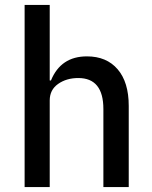

<svg xmlns="http://www.w3.org/2000/svg" viewBox="-20 -760 617 780"><path d="M80 0V-740H182V-433H187Q227 -531 333 -531Q413 -531 458 -478.5Q503 -426 503 -330V0H400V-317Q400 -443 298 -443Q250 -443 216 -419Q182 -395 182 -352V0Z"/></svg>

Font: Anuphan Medium
Style: Regular
Weight: 500
Designer: Mike Abbink, Paul van der Laan, Pieter van Rosmalen, Mint Tantisuwanna
Foundry: Bold Monday; Cadson Demak
Version: Version 3.002;hotconv 1.0.109;makeotfexe 2.5.65596